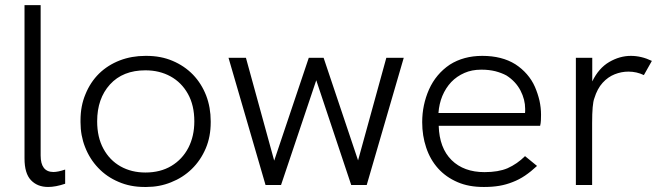

<svg xmlns="http://www.w3.org/2000/svg" viewBox="-20 -717 2570 744"><path d="M166.5 7.5Q125 7.5 100 -18.8Q75 -45 75 -103V-697H137.5V-114.5Q137.5 -51 186.5 -50.5Q205 -50.5 232.5 -60V-5Q195.5 7.5 166.5 7.5Z M547.5 7.5H539.5Q485 7.5 440 -12Q393.5 -31.5 360.5 -66.5Q327.5 -101 309.5 -147.5Q292 -192 292 -243V-251Q292 -306.5 311 -351.5Q330 -398.5 364 -432Q398 -465 444.5 -483Q490.5 -500.5 543.5 -500.5H547.5Q603 -500.5 648 -481.5Q694.5 -462 728 -427.5Q761 -393 779 -346.5Q796.5 -300.5 796.5 -247V-243Q796.5 -187.5 777.5 -142.5Q757.5 -95.5 723 -62Q688.5 -28.5 642.5 -10.5Q598 7.5 547.5 7.5ZM543.5 -48.5Q601.5 -48.5 644 -74Q686.5 -99.5 709.8 -144.2Q733 -189 733 -247Q733 -309 708.2 -353.2Q683.5 -397.5 640.8 -421Q598 -444.5 543.5 -444.5Q456 -444.5 406.2 -389.8Q356.5 -335 356.5 -247Q356.5 -185 380.8 -140.5Q405 -96 447.2 -72.2Q489.5 -48.5 543.5 -48.5Z M1401 0H1341L1205.5 -406L1069 0H1009L865.5 -493H933L1042.5 -94.5L1176.5 -493H1234L1367.5 -95.5L1477 -493H1544.5Z M1857.5 7.5H1853Q1796.5 7.5 1753.5 -11Q1708 -30.5 1677.5 -64.5Q1647 -98.5 1631.5 -145Q1616 -191 1616 -243.5Q1616 -310.5 1642.5 -370.5Q1669.5 -430.5 1723 -466.5Q1776.5 -500.5 1849 -500.5Q1925 -500.5 1977 -468Q2002.5 -451.5 2022 -429Q2041.5 -406.5 2053 -380Q2064 -354.5 2070.5 -327Q2076.5 -299.5 2076.5 -272.5Q2076.5 -261.5 2076 -250.5Q2075.5 -239.5 2073 -229.5H1680Q1682.5 -143.5 1730 -96.5Q1777.5 -50 1857.5 -50Q1911 -50 1946.5 -65Q1984.5 -82 2014.5 -112L2061 -74Q2038 -52.5 2014.5 -36.5Q1991.5 -21 1966.5 -11.5Q1941.5 -1.5 1915 3Q1888.5 7.5 1857.5 7.5ZM2014.5 -279Q2015 -283 2015 -286.5V-295.5Q2015 -331 1997 -366Q1978.5 -401.5 1942.5 -424.5Q1924 -434.5 1899.5 -441Q1874.5 -447 1847.5 -447H1844Q1808.5 -447 1780 -434.5Q1750 -421.5 1728.5 -399Q1707 -376 1694 -345Q1681.5 -314.5 1679 -279Z M2274.5 0H2211.5V-493H2275V-401.5Q2300 -453 2340.8 -476.8Q2381.5 -500.5 2424.5 -500.5Q2465.5 -500.5 2506 -481L2475 -426Q2447 -439.5 2415 -439.5Q2388 -439.5 2362 -429.2Q2336 -419 2315.2 -396.2Q2294.5 -373.5 2283 -336Q2274.5 -314 2274.5 -240.5Z"/></svg>

Font: Acari Sans Neue
Style: Regular
Weight: 400
Designer: Alfredo Marco Pradil (font), Cristiano Sobral (main changes)
Foundry: Hanken Design Co. (font), Cristiano Sobral (main changes)
Version: Version 2.459;March 19, 2022;FontCreator 14.0.0.2808 64-bit;